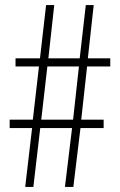

<svg xmlns="http://www.w3.org/2000/svg" viewBox="-20 -734 471 754"><path d="M322 -473H413V-505H325L348 -714H317L293 -505H170L193 -714H161L137 -505H41V-473H133L109 -264H18V-231H106L79 0H111L138 -231H263L235 0H268L296 -231H387V-264H299ZM142 -264 166 -473H290L267 -264Z"/></svg>

Font: Noto Sans Ethiopic ExtraCondensed ExtraLight
Style: Regular
Weight: 200
Width: 2
Designer: Monotype Design Team
Foundry: Monotype Imaging Inc.
Version: Version 2.102